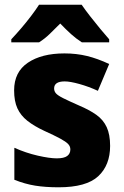

<svg xmlns="http://www.w3.org/2000/svg" viewBox="-20 -786 526 816"><path d="M448 -166Q448 -84 397.5 -37Q347 10 229 10Q173 10 129.5 3Q86 -4 41 -22V-158Q90 -136 140.5 -124.5Q191 -113 221 -113Q252 -113 265.5 -123Q279 -133 279 -151Q279 -164 269.5 -174Q260 -184 236 -197Q212 -210 168 -230Q125 -250 96.5 -272.5Q68 -295 54 -325.5Q40 -356 40 -402Q40 -480 98.5 -519.5Q157 -559 254 -559Q305 -559 350 -548Q395 -537 444 -514L396 -400Q357 -418 317.5 -429Q278 -440 255 -440Q210 -440 210 -410Q210 -398 218 -389Q226 -380 249 -368.5Q272 -357 315 -338Q360 -319 389.5 -298Q419 -277 433.5 -245.5Q448 -214 448 -166ZM327 -766Q342 -744 363.5 -716.5Q385 -689 406.5 -663Q428 -637 444 -619V-606H328Q303 -622 281.5 -641.5Q260 -661 236 -686Q211 -661 191 -641.5Q171 -622 146 -606H28V-619Q46 -638 68 -663.5Q90 -689 111 -716.5Q132 -744 146 -766Z"/></svg>

Font: Noto Sans Disp ExtBd
Style: Regular
Weight: 800
Designer: Monotype Design Team
Foundry: Monotype Imaging Inc.
Version: Version 2.000;GOOG;noto-source:20170915:90ef993387c0; ttfaut